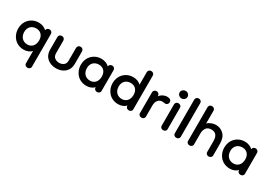

<svg xmlns="http://www.w3.org/2000/svg" viewBox="30 -1739 4253 3014"><g transform="rotate(30 2156.0 -232.0)"><path d="M270 16C330 16 378 -5 411 -40V182C411 214 438 232 466 232C493 232 520 214 520 182V-410C520 -446 493 -464 466 -464C439 -464 415 -447 411 -418C378 -450 330 -472 270 -472C132 -472 32 -370 32 -232C32 -185 42 -143 63 -105C103 -29 179 16 270 16ZM280 -83C197 -83 141 -143 141 -232C141 -317 197 -373 280 -373C361 -373 411 -317 411 -232C411 -143 361 -83 280 -83Z M971 -194C971 -154 960 -126 937 -109C914 -92 887 -83 856 -83C826 -83 799 -92 776 -109C753 -126 741 -154 741 -194V-419C741 -450 717 -472 686 -472C654 -472 632 -450 632 -419V-194C632 -50 741 16 856 16C971 16 1080 -50 1080 -194V-419C1080 -450 1055 -472 1026 -472C994 -472 971 -450 971 -419Z M1406 16C1466 16 1514 -5 1547 -40V-34C1547 -2 1574 16 1602 16C1629 16 1656 -2 1656 -34V-410C1656 -446 1629 -464 1602 -464C1575 -464 1551 -447 1547 -418C1514 -450 1466 -472 1406 -472C1268 -472 1168 -370 1168 -232C1168 -185 1178 -143 1199 -105C1239 -29 1315 16 1406 16ZM1416 -83C1333 -83 1277 -143 1277 -232C1277 -317 1333 -373 1416 -373C1497 -373 1547 -317 1547 -232C1547 -143 1497 -83 1416 -83Z M1982 16C2042 16 2090 -5 2123 -40V-34C2123 -2 2150 16 2178 16C2205 16 2232 -2 2232 -34V-642C2232 -678 2205 -696 2178 -696C2150 -696 2123 -678 2123 -642V-418C2090 -451 2042 -472 1982 -472C1844 -472 1744 -370 1744 -232C1744 -185 1754 -143 1775 -105C1815 -29 1891 16 1982 16ZM1992 -83C1909 -83 1853 -143 1853 -232C1853 -317 1909 -373 1992 -373C2073 -373 2123 -317 2123 -232C2123 -143 2073 -83 1992 -83Z M2461 -237C2461 -318 2505 -368 2566 -368C2590 -368 2604 -362 2619 -362C2654 -362 2672 -388 2672 -416C2672 -440 2659 -460 2634 -467C2621 -470 2608 -472 2595 -472C2542 -472 2490 -444 2461 -403V-410C2461 -446 2434 -464 2406 -464C2379 -464 2352 -446 2352 -410V-34C2352 -2 2379 16 2406 16C2434 16 2461 -2 2461 -34Z M2802 -560C2839 -560 2872 -590 2872 -629C2872 -665 2839 -696 2802 -696C2761 -696 2728 -665 2728 -629C2728 -590 2761 -560 2802 -560ZM2800 16C2828 16 2854 -2 2854 -34V-418C2854 -454 2828 -472 2800 -472C2772 -472 2746 -454 2746 -418V-34C2746 -2 2772 16 2800 16Z M3038 16C3066 16 3093 -2 3093 -34V-642C3093 -678 3066 -696 3038 -696C3011 -696 2984 -678 2984 -642V-34C2984 -2 3011 16 3038 16Z M3278 16C3306 16 3333 -2 3333 -34V-237C3333 -271 3342 -302 3361 -331C3380 -359 3412 -373 3458 -373C3526 -373 3571 -330 3571 -235V-34C3571 -2 3598 16 3626 16C3651 16 3680 -2 3680 -34V-245C3680 -320 3661 -376 3622 -415C3583 -453 3535 -472 3480 -472C3455 -472 3429 -467 3401 -456C3372 -445 3350 -431 3333 -413V-642C3333 -678 3306 -696 3278 -696C3251 -696 3224 -678 3224 -642V-34C3224 -2 3251 16 3278 16Z M4006 16C4066 16 4114 -5 4147 -40V-34C4147 -2 4174 16 4202 16C4229 16 4256 -2 4256 -34V-410C4256 -446 4229 -464 4202 -464C4175 -464 4151 -447 4147 -418C4114 -450 4066 -472 4006 -472C3868 -472 3768 -370 3768 -232C3768 -185 3778 -143 3799 -105C3839 -29 3915 16 4006 16ZM4016 -83C3933 -83 3877 -143 3877 -232C3877 -317 3933 -373 4016 -373C4097 -373 4147 -317 4147 -232C4147 -143 4097 -83 4016 -83Z"/></g></svg>

Font: Dongle
Style: Regular
Weight: 400
Designer: Yanghee Ryu
Foundry: Yanghee Ryu
Version: Version 2.000